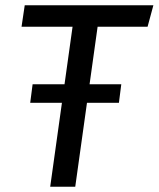

<svg xmlns="http://www.w3.org/2000/svg" viewBox="-20 -709 602 729"><path d="M319.7 -389H440.5L431.5 -318.7H215.6H94.7L103.8 -389ZM73.9 -689.1H562.4L540.3 -607.4H350.6L265.7 0H170.6L255.5 -607.4H61.8Z"/></svg>

Font: Fira Sans Variable
Style: Italic
Weight: 397
Italic angle: -8°
Designer: Carrois Corporate & Edenspiekermann AG
Foundry: Carrois Corporate GbR & Edenspiekermann AG
Version: Version 4.202